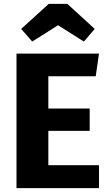

<svg xmlns="http://www.w3.org/2000/svg" viewBox="-20 -969 566 989"><path d="M279 -839 412 -755 468 -820 327 -949H231L89 -820L146 -755ZM65 -693V0H490V-118H229V-295H442V-410H229V-576H473L490 -693Z"/></svg>

Font: Fira Sans
Style: Bold
Weight: 700
Designer: Carrois Corporate & Edenspiekermann AG
Foundry: Carrois Corporate GbR & Edenspiekermann AG
Version: Version 4.203